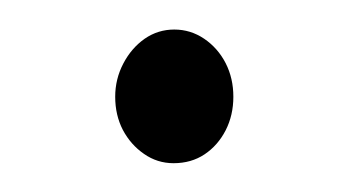

<svg xmlns="http://www.w3.org/2000/svg" viewBox="-20 -308 236 130"><path d="M97.5 -197.5Q86.5 -197.5 77.5 -203.8Q68.5 -210 63.2 -220Q58 -230 58 -242.5Q58 -254.5 63.5 -265Q69 -275.5 78 -281.8Q87 -288 98 -288Q109 -288 118.2 -281.8Q127.5 -275.5 132.8 -265.2Q138 -255 138 -242.5Q138 -230 132.8 -219.8Q127.5 -209.5 118.5 -203.5Q109.5 -197.5 97.5 -197.5Z"/></svg>

Font: Fraunces 120pt Light
Style: Regular
Weight: 300
Version: Version 1.000;[b76b70a41]